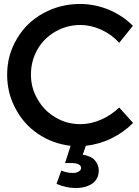

<svg xmlns="http://www.w3.org/2000/svg" viewBox="-20 -728 700 968"><path d="M458 80C445 65 424 56 397 52L413 7C457 2 500 -10 541 -30C582 -50 619 -76 651 -108L581 -186C554 -160 524 -140 490 -125C455 -110 421 -102 386 -102C340 -102 298 -113 260 -136C222 -158 192 -188 170 -227C147 -265 136 -307 136 -352C136 -398 147 -440 169 -479C191 -517 221 -547 260 -569C298 -591 340 -602 386 -602C421 -602 456 -594 491 -578C526 -562 556 -540 581 -512L650 -598C616 -632 576 -659 529 -679C482 -698 433 -708 384 -708C316 -708 254 -692 198 -661C141 -630 97 -587 65 -532C32 -477 16 -417 16 -351C16 -290 30 -233 58 -181C85 -129 123 -86 172 -53C221 -20 275 0 336 7L308 94H340C356 94 368 96 377 101C385 106 389 112 389 119C389 126 385 131 378 136C371 141 361 144 348 144C328 144 308 140 289 132L265 199C298 213 330 220 362 220C396 220 424 212 446 197C467 182 478 160 478 131C478 112 471 95 458 80Z"/></svg>

Font: Argentum Sans
Style: Regular
Weight: 400
Designer: Julieta Ulanovsky
Foundry: Julieta Ulanovsky
Version: Version 5.001;March 29, 2019;FontCreator 11.5.0.2425 64-bit